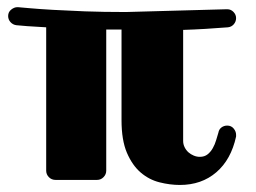

<svg xmlns="http://www.w3.org/2000/svg" viewBox="-20 -506 721 540"><path d="M644 -455.1Q644 -445.3 637.5 -437.7Q630.9 -430.2 621.1 -429.2Q589.4 -426.8 558.1 -424.8Q526.9 -422.9 495.1 -421.9V-109.9Q495.1 -100.1 499.3 -91.8Q503.4 -83.5 510 -77.6Q516.6 -71.8 524.9 -68.4Q533.2 -64.9 542 -64.9Q555.2 -64.9 564 -72Q572.8 -79.1 578.6 -89.6Q584.5 -100.1 587.9 -111.8Q591.3 -123.5 594.2 -132.8Q595.7 -142.1 602.8 -147.5Q609.9 -152.8 619.1 -152.8Q630.4 -152.8 637.2 -144.5Q644 -136.2 644 -127V-122.1Q629.9 -57.1 588.4 -21.5Q546.9 14.2 485.8 14.2Q458 14.2 428.7 6.8Q399.4 -0.5 375.7 -20.8Q352.1 -41 336.9 -76.4Q321.8 -111.8 321.8 -168V-422.9H278.8V-25.9Q278.8 -15.6 271.2 -7.8Q263.7 0 252.9 0H136.2Q125 0 117.4 -7.8Q109.9 -15.6 109.9 -25.9V-429.2Q79.1 -430.7 57.4 -432.4Q35.6 -434.1 25.9 -435.1Q16.1 -436.5 9.5 -443.8Q2.9 -451.2 2.9 -460.9Q2.9 -472.2 11.5 -479Q20 -485.8 28.8 -485.8H30.8Q41.5 -484.9 66.2 -482.7Q90.8 -480.5 128.9 -478.3Q167 -476.1 218.5 -474.1Q270 -472.2 334 -472.2L617.2 -480H619.1Q629.4 -480 636.7 -472.4Q644 -464.8 644 -455.1Z"/></svg>

Font: Ribeye
Style: Regular
Weight: 400
Designer: Astigmatic (AOETI)
Foundry: Astigmatic (AOETI)
Version: Version 1.000